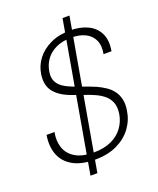

<svg xmlns="http://www.w3.org/2000/svg" viewBox="-159 -886 881 1069"><g transform="rotate(-20 281.5 -352.0)"><path d="M189 87 343 -791H384L230 87ZM244 12Q164 12 114 -16.5Q64 -45 45 -95.5Q26 -146 37 -210H84Q74 -160 88 -118.5Q102 -77 142.5 -52.5Q183 -28 250 -28Q312 -28 355.5 -48Q399 -68 424.5 -103Q450 -138 457 -181Q463 -221 452.5 -248Q442 -275 420 -293.5Q398 -312 368.5 -325Q339 -338 306 -349Q273 -360 241 -372Q176 -396 145.5 -435Q115 -474 124 -536Q131 -586 161.5 -625.5Q192 -665 242.5 -688.5Q293 -712 359 -712Q419 -712 463 -690.5Q507 -669 527 -627.5Q547 -586 536 -524H489Q498 -573 482.5 -606Q467 -639 433 -655.5Q399 -672 352 -672Q299 -672 260.5 -654Q222 -636 200 -605.5Q178 -575 172 -537Q166 -503 176.5 -480Q187 -457 209.5 -441.5Q232 -426 261.5 -414.5Q291 -403 324 -391.5Q357 -380 391 -366Q419 -353 442 -337.5Q465 -322 481 -300.5Q497 -279 503.5 -250.5Q510 -222 504 -185Q496 -130 463.5 -85.5Q431 -41 376 -14.5Q321 12 244 12Z"/></g></svg>

Font: DM Sans 11pt ExtraLight
Style: Italic
Weight: 250
Italic angle: -10°
Version: Version 4.004;gftools[0.9.30]